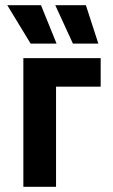

<svg xmlns="http://www.w3.org/2000/svg" viewBox="-20 -720 436 740"><path d="M70 0H196V-386H368V-496H70ZM8 -700 98 -552H198L138 -700ZM193 -700 261 -552H359L311 -700Z"/></svg>

Font: Meta Space
Style: Bold
Weight: 700
Designer: Meta Pool / Florian Karsten
Foundry: Meta Pool / Florian Karsten
Version: Version 2.000;Glyphs 3.1.1 (3137)